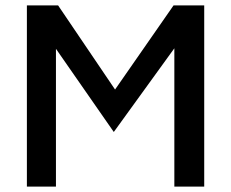

<svg xmlns="http://www.w3.org/2000/svg" viewBox="-20 -687 851 707"><path d="M79 0V-667H194L433 -314L368 -306L619 -667H732V0H622V-573L653 -552L399 -201L157 -549L186 -581V0Z"/></svg>

Font: Maven Pro Medium
Style: Regular
Weight: 500
Designer: Joe Prince
Foundry: Joe Prince
Version: Version 2.103